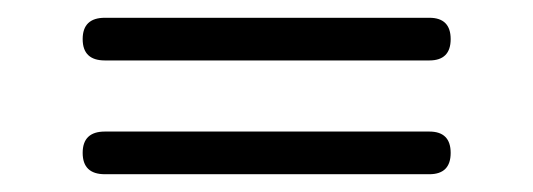

<svg xmlns="http://www.w3.org/2000/svg" viewBox="-20 -433 600 216"><path d="M98 -365Q73 -365 73 -389Q73 -413 98 -413H463Q487 -413 487 -389Q487 -365 463 -365ZM98 -237Q73 -237 73 -261Q73 -285 98 -285H463Q487 -285 487 -261Q487 -237 463 -237Z"/></svg>

Font: Jura
Style: Regular
Weight: 400
Designer: Daniel Johnson, Alexei Vanyashin
Foundry: Daniel Johnson
Version: Version 5.103